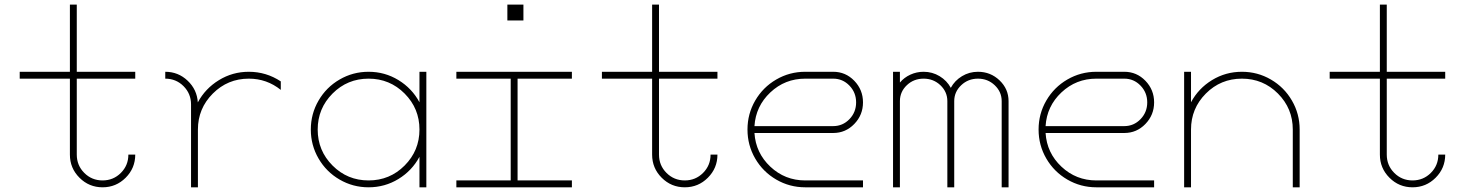

<svg xmlns="http://www.w3.org/2000/svg" viewBox="-20 -798 6241 818"><path d="M277.8 -778.3H307.1V-492.2H556.2V-462.9H307.1V-139.2Q307.1 -93.3 339.1 -61.3Q371.1 -29.3 417 -29.3Q462.9 -29.3 494.9 -61.3Q526.9 -93.3 526.9 -139.2H556.2Q556.2 -81.5 515.4 -40.8Q474.6 0 417 0Q359.4 0 318.6 -40.8Q277.8 -81.5 277.8 -139.2V-462.9H64V-492.2H277.8Z M1176.3 -451.2V-415Q1116.7 -462.9 1040 -462.9Q950.2 -462.9 886.7 -399.4Q823.2 -335.9 823.2 -246.1V0H793.9V-246.1V-353Q793.9 -398.9 762 -430.9Q730 -462.9 684.1 -462.9V-492.2Q739.3 -492.2 779.3 -454.3Q819.3 -416.5 822.8 -361.8Q854.5 -420.9 912.6 -456.5Q970.7 -492.2 1040 -492.2Q1114.3 -492.2 1176.3 -451.2Z M1550.3 -492.2Q1619.6 -492.2 1677.5 -456.8Q1735.4 -421.4 1767.1 -362.3V-492.2H1796.4V-246.1V0H1767.1V-129.9Q1735.4 -70.8 1677.5 -35.4Q1619.6 0 1550.3 0Q1483.4 0 1426.8 -33Q1370.1 -65.9 1337.2 -122.6Q1304.2 -179.2 1304.2 -246.1Q1304.2 -313 1337.2 -369.6Q1370.1 -426.3 1426.8 -459.2Q1483.4 -492.2 1550.3 -492.2ZM1703.9 -399.4Q1640.6 -462.9 1550.3 -462.9Q1460 -462.9 1396.7 -399.4Q1333.5 -335.9 1333.5 -246.1Q1333.5 -156.2 1396.7 -92.8Q1460 -29.3 1550.3 -29.3Q1640.6 -29.3 1703.9 -92.8Q1767.1 -156.2 1767.1 -246.1Q1767.1 -335.9 1703.9 -399.4Z M2185.1 -29.3H2416.5V0H1924.3V-29.3H2155.8V-462.9H1924.3V-492.2H2416.5V-462.9H2185.1ZM2141.6 -778.3H2210V-710.9H2141.6Z M2758.3 -778.3H2787.6V-492.2H3036.6V-462.9H2787.6V-139.2Q2787.6 -93.3 2819.6 -61.3Q2851.6 -29.3 2897.5 -29.3Q2943.4 -29.3 2975.3 -61.3Q3007.3 -93.3 3007.3 -139.2H3036.6Q3036.6 -81.5 2995.8 -40.8Q2955.1 0 2897.5 0Q2839.8 0 2799.1 -40.8Q2758.3 -81.5 2758.3 -139.2V-462.9H2544.4V-492.2H2758.3Z M3529.8 -231.4H3194.3Q3199.7 -146.5 3262 -87.9Q3324.2 -29.3 3410.6 -29.3H3656.7V0H3410.6Q3343.8 0 3287.1 -33Q3230.5 -65.9 3197.5 -122.6Q3164.6 -179.2 3164.6 -246.1Q3164.6 -313 3197.5 -369.6Q3230.5 -426.3 3287.1 -459.2Q3343.8 -492.2 3410.6 -492.2H3529.8Q3582.5 -492.2 3619.6 -453.9Q3656.7 -415.5 3656.7 -361.8Q3656.7 -308.1 3619.6 -269.8Q3582.5 -231.4 3529.8 -231.4ZM3194.3 -260.7H3529.8Q3570.3 -260.7 3598.9 -290.3Q3627.4 -319.8 3627.4 -361.8Q3627.4 -403.8 3598.9 -433.3Q3570.3 -462.9 3529.8 -462.9H3410.6Q3324.2 -462.9 3262 -404.3Q3199.7 -345.7 3194.3 -260.7Z M3814 -446.3Q3832 -467.8 3858.6 -480Q3885.3 -492.2 3915 -492.2Q3952.1 -492.2 3983.2 -473.4Q4014.2 -454.6 4030.8 -423.8Q4047.4 -454.6 4078.4 -473.4Q4109.4 -492.2 4146.5 -492.2Q4200.2 -492.2 4238.5 -455.6Q4276.9 -418.9 4276.9 -367.2V0H4247.6V-367.2Q4247.6 -406.7 4218 -434.8Q4188.5 -462.9 4146.5 -462.9Q4104.5 -462.9 4075 -434.8Q4045.4 -406.7 4045.4 -367.2V0H4016.1V-367.2Q4016.1 -406.7 3986.6 -434.8Q3957 -462.9 3915 -462.9Q3873 -462.9 3843.8 -435.3Q3814.5 -407.7 3814 -368.2V0H3784.7V-492.2H3814Z M4770 -231.4H4434.6Q4439.9 -146.5 4502.2 -87.9Q4564.5 -29.3 4650.9 -29.3H4897V0H4650.9Q4584 0 4527.3 -33Q4470.7 -65.9 4437.7 -122.6Q4404.8 -179.2 4404.8 -246.1Q4404.8 -313 4437.7 -369.6Q4470.7 -426.3 4527.3 -459.2Q4584 -492.2 4650.9 -492.2H4770Q4822.8 -492.2 4859.9 -453.9Q4897 -415.5 4897 -361.8Q4897 -308.1 4859.9 -269.8Q4822.8 -231.4 4770 -231.4ZM4434.6 -260.7H4770Q4810.5 -260.7 4839.1 -290.3Q4867.7 -319.8 4867.7 -361.8Q4867.7 -403.8 4839.1 -433.3Q4810.5 -462.9 4770 -462.9H4650.9Q4564.5 -462.9 4502.2 -404.3Q4439.9 -345.7 4434.6 -260.7Z M5271 -492.2Q5337.9 -492.2 5394.5 -459.2Q5451.2 -426.3 5484.1 -369.6Q5517.1 -313 5517.1 -246.1V0H5487.8V-246.1Q5487.8 -335.9 5424.6 -399.4Q5361.3 -462.9 5271 -462.9Q5180.7 -462.9 5117.4 -399.4Q5054.2 -335.9 5054.2 -246.1V0H5024.9V-492.2H5054.2V-362.3Q5085.9 -421.4 5143.8 -456.8Q5201.7 -492.2 5271 -492.2Z M5858.9 -778.3H5888.2V-492.2H6137.2V-462.9H5888.2V-139.2Q5888.2 -93.3 5920.2 -61.3Q5952.1 -29.3 5998 -29.3Q6043.9 -29.3 6075.9 -61.3Q6107.9 -93.3 6107.9 -139.2H6137.2Q6137.2 -81.5 6096.4 -40.8Q6055.7 0 5998 0Q5940.4 0 5899.7 -40.8Q5858.9 -81.5 5858.9 -139.2V-462.9H5645V-492.2H5858.9Z"/></svg>

Font: Cherry
Style: Light
Weight: 300
Designer: Amin Abedi
Version: Version 1.00 ; ttfautohint (v1.6)